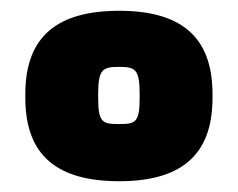

<svg xmlns="http://www.w3.org/2000/svg" viewBox="-20 -692 441 356"><path d="M27 -518V-510C27 -402 88 -356 201 -356C313 -356 374 -402 374 -510V-518C374 -626 313 -672 201 -672C88 -672 27 -626 27 -518ZM162 -513V-515C162 -563 169 -568 201 -568C232 -568 239 -563 239 -515V-513C239 -465 232 -462 201 -462C169 -462 162 -465 162 -513Z"/></svg>

Font: LT Wave Black
Style: Regular
Weight: 900
Designer: Daniel Lyons
Version: Version 2.5 (Glyphs App)